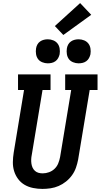

<svg xmlns="http://www.w3.org/2000/svg" viewBox="-20 -1218 653 1246"><path d="M255 8Q225 8 195 2Q165 -4 140 -18.5Q115 -33 97.5 -56.5Q80 -80 71.5 -108Q63 -136 63.5 -166.5Q64 -197 69 -228L136 -634H97V-735H308V-634H256L186 -212Q183 -198 182.5 -183.5Q182 -169 184 -155.5Q186 -142 191.5 -130Q197 -118 207 -109Q217 -100 230 -96.5Q243 -93 257 -93Q278 -93 298.5 -100.5Q319 -108 334.5 -123Q350 -138 358 -158Q366 -178 370 -199L442 -634H403V-735H613V-634H562L487 -182Q482 -156 473 -130Q464 -104 447.5 -81Q431 -58 408.5 -40Q386 -22 360.5 -11Q335 0 308 4Q281 8 255 8ZM490 -807Q472 -807 454.5 -814Q437 -821 427 -834.5Q417 -848 414 -866.5Q411 -885 414 -904Q416 -917 422.5 -929Q429 -941 440.5 -949Q452 -957 465 -960Q478 -963 490 -963Q509 -963 526 -956Q543 -949 553.5 -935.5Q564 -922 567 -903.5Q570 -885 567 -866Q564 -853 557.5 -841Q551 -829 540 -821Q529 -813 516 -810Q503 -807 490 -807ZM290 -807Q272 -807 254.5 -814Q237 -821 227 -834.5Q217 -848 214 -866.5Q211 -885 214 -904Q216 -917 222.5 -929Q229 -941 240.5 -949Q252 -957 265 -960Q278 -963 290 -963Q309 -963 326 -956Q343 -949 353.5 -935.5Q364 -922 367 -903.5Q370 -885 367 -866Q364 -853 357.5 -841Q351 -829 340 -821Q329 -813 316 -810Q303 -807 290 -807ZM391 -991 336 -1049 500 -1198 572 -1122Z"/></svg>

Font: Iosevka Slab Extended
Style: Bold Italic
Weight: 700
Width: 7
Italic angle: -9°
Monospace: yes
Designer: Belleve Invis
Foundry: Belleve Invis
Version: Version 11.1.0; ttfautohint (v1.8.3)